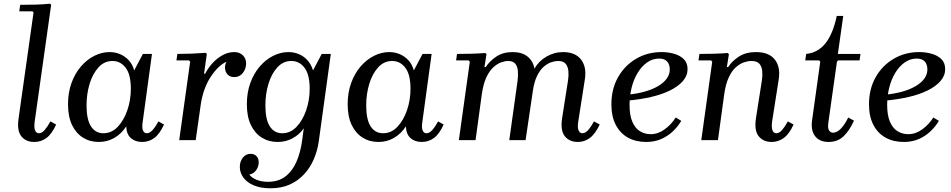

<svg xmlns="http://www.w3.org/2000/svg" viewBox="-20 -756 5132 1036"><path d="M252 -101 283 -84Q259 -32 230 -11Q201 10 165 10Q120 10 95.5 -20Q71 -50 80 -115L161 -689L155 -695H84L89 -730Q130 -730 170 -731Q210 -732 250 -736L256 -730L167 -99Q163 -67 169.5 -52Q176 -37 190 -37Q206 -37 221.5 -55Q237 -73 252 -101Z M347 -194Q347 -256 365.5 -307.5Q384 -359 416 -396.5Q448 -434 488.5 -454.5Q529 -475 571 -475Q601 -475 627.5 -464Q654 -453 674.5 -431Q695 -409 704 -376L751 -465H800L750 -99Q745 -67 751.5 -52Q758 -37 772 -37Q788 -37 804 -55Q820 -73 835 -101L865 -84Q841 -32 812 -11Q783 10 747 10Q710 10 686.5 -10.5Q663 -31 661 -74Q635 -34 597 -12Q559 10 513 10Q465 10 427.5 -13.5Q390 -37 368.5 -82Q347 -127 347 -194ZM447 -187Q447 -111 471 -74Q495 -37 538 -37Q582 -37 615 -71.5Q648 -106 667 -161Q686 -216 686 -277Q686 -354 658 -390.5Q630 -427 587 -427Q543 -427 511.5 -392.5Q480 -358 463.5 -303.5Q447 -249 447 -187Z M947 0 1006 -423 1000 -430H932L937 -465Q976 -465 1013 -466.5Q1050 -468 1090 -471L1096 -465L1081 -358H1087Q1102 -388 1126 -414.5Q1150 -441 1180.5 -458Q1211 -475 1244 -475Q1273 -475 1290.5 -457.5Q1308 -440 1308 -414Q1308 -385 1290.5 -362.5Q1273 -340 1244 -340Q1221 -340 1207.5 -354.5Q1194 -369 1194 -393Q1194 -407 1202 -423Q1158 -403 1118 -343Q1078 -283 1064 -197L1036 0Z M1274 145Q1274 115 1290.5 94.5Q1307 74 1332 74Q1352 74 1364 86.5Q1376 99 1376 120Q1376 143 1362 162.5Q1348 182 1325 186Q1339 204 1365.5 214.5Q1392 225 1426 225Q1482 225 1519.5 196.5Q1557 168 1579.5 117Q1602 66 1611 -3L1619 -64Q1597 -31 1560 -10.5Q1523 10 1478 10Q1430 10 1392.5 -13.5Q1355 -37 1333.5 -82Q1312 -127 1312 -194Q1312 -256 1330.5 -307.5Q1349 -359 1381 -396.5Q1413 -434 1453.5 -454.5Q1494 -475 1536 -475Q1566 -475 1592.5 -464Q1619 -453 1639 -431Q1659 -409 1669 -376L1716 -465H1765L1700 7Q1693 57 1673.5 102.5Q1654 148 1621.5 183.5Q1589 219 1544 239.5Q1499 260 1439 260Q1387 260 1350 244.5Q1313 229 1293.5 202.5Q1274 176 1274 145ZM1412 -187Q1412 -111 1436 -74Q1460 -37 1503 -37Q1547 -37 1580 -71.5Q1613 -106 1632 -161Q1651 -216 1651 -277Q1651 -354 1623 -390.5Q1595 -427 1552 -427Q1508 -427 1476.5 -392.5Q1445 -358 1428.5 -303.5Q1412 -249 1412 -187Z M1856 -194Q1856 -256 1874.5 -307.5Q1893 -359 1925 -396.5Q1957 -434 1997.5 -454.5Q2038 -475 2080 -475Q2110 -475 2136.5 -464Q2163 -453 2183.5 -431Q2204 -409 2213 -376L2260 -465H2309L2259 -99Q2254 -67 2260.5 -52Q2267 -37 2281 -37Q2297 -37 2313 -55Q2329 -73 2344 -101L2374 -84Q2350 -32 2321 -11Q2292 10 2256 10Q2219 10 2195.5 -10.5Q2172 -31 2170 -74Q2144 -34 2106 -12Q2068 10 2022 10Q1974 10 1936.5 -13.5Q1899 -37 1877.5 -82Q1856 -127 1856 -194ZM1956 -187Q1956 -111 1980 -74Q2004 -37 2047 -37Q2091 -37 2124 -71.5Q2157 -106 2176 -161Q2195 -216 2195 -277Q2195 -354 2167 -390.5Q2139 -427 2096 -427Q2052 -427 2020.5 -392.5Q1989 -358 1972.5 -303.5Q1956 -249 1956 -187Z M3185 -101 3216 -84Q3191 -32 3162 -11Q3133 10 3098 10Q3053 10 3028 -20.5Q3003 -51 3013 -118L3045 -322Q3049 -347 3047 -371.5Q3045 -396 3032.5 -411.5Q3020 -427 2992 -427Q2976 -427 2955.5 -420.5Q2935 -414 2914.5 -396.5Q2894 -379 2878 -346.5Q2862 -314 2855 -264L2816 0H2728L2773 -322Q2776 -347 2774.5 -371.5Q2773 -396 2761 -411.5Q2749 -427 2721 -427Q2705 -427 2684 -419.5Q2663 -412 2642 -393Q2621 -374 2604.5 -339Q2588 -304 2580 -249L2546 0H2456L2515 -423L2509 -430H2441L2446 -465Q2485 -465 2522 -466Q2559 -467 2599 -470L2605 -463L2594 -394H2601Q2622 -427 2658.5 -451Q2695 -475 2746 -475Q2797 -475 2827 -450.5Q2857 -426 2864 -385Q2885 -425 2927.5 -450Q2970 -475 3018 -475Q3084 -475 3115 -435Q3146 -395 3136 -329L3100 -99Q3095 -67 3102 -52Q3109 -37 3122 -37Q3139 -37 3154.5 -55Q3170 -73 3185 -101Z M3467 10Q3411 10 3369 -13Q3327 -36 3303 -81.5Q3279 -127 3279 -193Q3279 -276 3315 -339.5Q3351 -403 3412.5 -439Q3474 -475 3550 -475Q3585 -475 3617 -466Q3649 -457 3669.5 -437Q3690 -417 3690 -383Q3690 -348 3665 -319Q3640 -290 3595.5 -268Q3551 -246 3492 -232.5Q3433 -219 3365 -213V-245Q3418 -250 3460 -262Q3502 -274 3532 -292Q3562 -310 3578 -332.5Q3594 -355 3594 -381Q3594 -409 3579.5 -424.5Q3565 -440 3537 -440Q3501 -440 3471.5 -419Q3442 -398 3420.5 -362.5Q3399 -327 3388 -282.5Q3377 -238 3377 -190Q3377 -134 3392 -99Q3407 -64 3433 -48Q3459 -32 3491 -32Q3531 -32 3567 -58.5Q3603 -85 3626 -122L3656 -104Q3640 -76 3613 -49.5Q3586 -23 3549.5 -6.5Q3513 10 3467 10Z M4231 -101 4262 -84Q4238 -32 4208.5 -11Q4179 10 4144 10Q4099 10 4074 -20.5Q4049 -51 4059 -118L4091 -322Q4095 -347 4093 -371.5Q4091 -396 4078 -411.5Q4065 -427 4034 -427Q4016 -427 3994 -419.5Q3972 -412 3950.5 -393Q3929 -374 3912.5 -339Q3896 -304 3888 -249L3854 0H3764L3823 -423L3817 -430H3749L3754 -465Q3793 -465 3830 -466Q3867 -467 3907 -470L3913 -463L3902 -394H3909Q3930 -427 3967.5 -451Q4005 -475 4059 -475Q4129 -475 4160.5 -435Q4192 -395 4182 -329L4146 -99Q4142 -67 4148.5 -52Q4155 -37 4169 -37Q4185 -37 4200.5 -55Q4216 -73 4231 -101Z M4451 10Q4402 10 4378 -21.5Q4354 -53 4362 -108L4406 -423L4400 -430H4325L4330 -465Q4392 -471 4433 -521Q4474 -571 4495 -670H4530L4501 -465H4623L4618 -430H4502L4496 -423L4450 -97Q4445 -64 4453.5 -52Q4462 -40 4475 -40Q4496 -40 4517 -61.5Q4538 -83 4557 -122L4588 -105Q4563 -50 4531 -20Q4499 10 4451 10Z M4857 10Q4801 10 4759 -13Q4717 -36 4693 -81.5Q4669 -127 4669 -193Q4669 -276 4705 -339.5Q4741 -403 4802.5 -439Q4864 -475 4940 -475Q4975 -475 5007 -466Q5039 -457 5059.5 -437Q5080 -417 5080 -383Q5080 -348 5055 -319Q5030 -290 4985.5 -268Q4941 -246 4882 -232.5Q4823 -219 4755 -213V-245Q4808 -250 4850 -262Q4892 -274 4922 -292Q4952 -310 4968 -332.5Q4984 -355 4984 -381Q4984 -409 4969.5 -424.5Q4955 -440 4927 -440Q4891 -440 4861.5 -419Q4832 -398 4810.5 -362.5Q4789 -327 4778 -282.5Q4767 -238 4767 -190Q4767 -134 4782 -99Q4797 -64 4823 -48Q4849 -32 4881 -32Q4921 -32 4957 -58.5Q4993 -85 5016 -122L5046 -104Q5030 -76 5003 -49.5Q4976 -23 4939.5 -6.5Q4903 10 4857 10Z"/></svg>

Font: Brygada 1918 Medium
Style: Italic
Weight: 500
Italic angle: -8°
Designer: Mateusz Machalski | Borys Kosmynka | Przemek Hoffer
Foundry: NIEPODLEGLA 2018
Version: Version 3.006